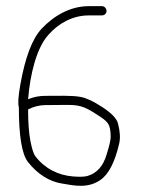

<svg xmlns="http://www.w3.org/2000/svg" viewBox="-20 -658 458 623"><path d="M339.2 -215.7C339.6 -205.4 335.1 -185.6 325.7 -156C314.7 -118.7 294.1 -95.7 263.7 -87C254.4 -84.3 238.9 -83.8 217.6 -85.4C169 -89.1 125.6 -110.9 94.7 -151C89 -158.3 83.7 -174.8 78.7 -200.5C73.7 -226.2 71.2 -260.3 71.2 -303C89.8 -312.3 108.7 -317 127.7 -317C146.7 -317 166.7 -317.2 186.4 -317.5C236.3 -318.3 250.4 -314.7 294.2 -286.5C331.9 -262.2 337.9 -256.4 339.2 -215.7ZM325.7 -622.5C325.7 -630.8 318.9 -638 310.7 -638H267.7C207.1 -638 153.7 -605.9 115.2 -565C84.7 -532.6 61.7 -472.1 46 -383.5C39.2 -345.1 37.6 -320.6 41.2 -310C41.2 -217.8 50.8 -158.8 70.2 -133C102.1 -92.3 140.8 -68.8 180.8 -62.5C222.5 -55.3 265.2 -46.1 305.7 -74C332.6 -92.4 352.9 -132 366.8 -192.5C370.9 -210.2 369.5 -232 362.7 -258C358.7 -273.3 342.1 -290.7 312.7 -310C283.4 -329.3 259.1 -340.5 241.6 -343.5C213.5 -348.9 164.7 -347 126.9 -347C107.3 -347 88.8 -343.3 71.2 -336C77.4 -416.5 99 -503.9 137.2 -545C168.5 -581.2 215.1 -608 267.7 -608H310.7C318.9 -608 325.7 -614.1 325.7 -622.5Z"/></svg>

Font: MewTooHand
Style: Condensed
Weight: 400
Designer: Mew Too, Robert Jablonski
Version: Version 0.77